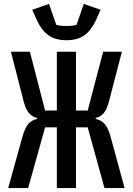

<svg xmlns="http://www.w3.org/2000/svg" viewBox="-20 -963 680 983"><path d="M271 -311H211L124 0H22L94 -260Q107 -307 124 -327.5Q141 -348 170 -354V-359Q144 -365 127.5 -385Q111 -405 100 -448L36 -698H133L211 -397H271V-698H369V-397H429L508 -698H604L539 -448Q528 -405 512 -385Q496 -365 470 -359V-354Q499 -348 517 -327Q535 -306 547 -260L618 0H515L429 -311H369V0H271ZM170 -857 145 -913 231 -943 268 -836Q286 -830 320 -830Q354 -830 372 -836L409 -943L495 -913L470 -857Q446 -806 410.5 -781.5Q375 -757 320 -757Q265 -757 229.5 -781.5Q194 -806 170 -857Z"/></svg>

Font: Writer Medium
Style: Regular
Weight: 500
Monospace: yes
Designer: Mike Abbink, Paul van der Laan, Pieter van Rosmalen
Foundry: Bold Monday
Version: Version 2.001 2020